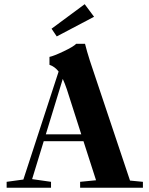

<svg xmlns="http://www.w3.org/2000/svg" viewBox="-20 -882 702 902"><path d="M246.6 -710.9 222.2 -747.1 377.9 -862.3 421.9 -803.2ZM11.2 0V-27.8L89.8 -38.6L255.4 -545.9Q237.3 -569.3 212.4 -577.6V-614.7Q232.4 -618.7 279.1 -640.9Q325.7 -663.1 337.9 -676.3H379.4Q388.2 -640.6 402.3 -596.7L590.8 -33.7L651.4 -27.8V0H356.4V-27.8L431.2 -35.2L372.1 -218.8H185.5L130.9 -40.5L219.7 -27.8V0ZM293.9 -462.9Q284.2 -491.2 274.9 -511.2L195.3 -251H361.8Z"/></svg>

Font: Elstob 18pt
Style: Bold
Weight: 700
Designer: Peter S. Baker
Version: Version 1.015